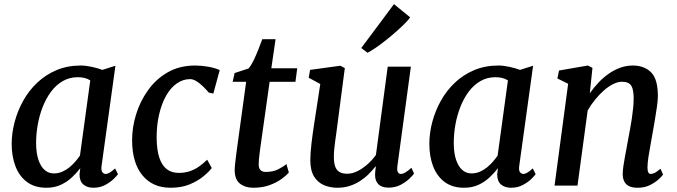

<svg xmlns="http://www.w3.org/2000/svg" viewBox="-20 -874 3188 904"><path d="M458.5 -95Q455 -72 461.8 -63.5Q468.5 -55 477.5 -55Q486 -55 496.5 -61.2Q507 -67.5 522 -81L535.5 -54Q531 -47 515.2 -31.5Q499.5 -16 475 -3Q450.5 10 420 10Q390.5 10 372.5 -5.2Q354.5 -20.5 354.5 -53.5L358 -82Q341 -60 318.5 -38.8Q296 -17.5 266.2 -3.8Q236.5 10 198.5 10Q143.5 10 107 -17.2Q70.5 -44.5 52.8 -91.2Q35 -138 35 -196Q35 -247 48.8 -299.2Q62.5 -351.5 89 -399.2Q115.5 -447 155 -484.5Q194.5 -522 246 -543.8Q297.5 -565.5 360 -565.5Q384 -565.5 412.5 -559.2Q441 -553 462 -545L523.5 -564.5ZM405 -495.5Q392.5 -503.5 377.8 -507Q363 -510.5 346.5 -510.5Q307 -510.5 275.5 -492.2Q244 -474 220.5 -442.5Q197 -411 181.2 -371Q165.5 -331 157.8 -287.2Q150 -243.5 150 -201Q150 -154 160.8 -122Q171.5 -90 190 -73.8Q208.5 -57.5 233.5 -57.5Q254 -57.5 272.2 -65.2Q290.5 -73 306 -85.5Q321.5 -98 334.2 -112.8Q347 -127.5 356.5 -141.5Z M783 10Q699 10 650.8 -48.2Q602.5 -106.5 602 -212.5Q601.5 -272 620.2 -333.8Q639 -395.5 676.2 -448.2Q713.5 -501 769.2 -533.2Q825 -565.5 899 -565.5Q927 -565.5 959.5 -560Q992 -554.5 1014.5 -544L984.5 -433.5L963 -438Q951 -452.5 935.8 -467.2Q920.5 -482 904.8 -491.8Q889 -501.5 875 -501.5Q841.5 -501.5 812.5 -481.2Q783.5 -461 762.2 -423.5Q741 -386 729 -334.5Q717 -283 717.5 -221Q718.5 -166 730.5 -130.5Q742.5 -95 765.2 -77.5Q788 -60 821 -60Q851.5 -60 874.8 -68.2Q898 -76.5 917.5 -90.2Q937 -104 955.5 -122L977 -83Q964 -65.5 937.8 -43.8Q911.5 -22 873 -6Q834.5 10 783 10Z M1205.5 -177.5Q1203.5 -160.5 1201.8 -147.5Q1200 -134.5 1199 -123.2Q1198 -112 1198 -99.5Q1198 -82.5 1206.2 -73.5Q1214.5 -64.5 1231 -64.5Q1264.5 -64.5 1288.5 -76.2Q1312.5 -88 1328.5 -101.5L1340 -62Q1328 -47.5 1304.8 -30.8Q1281.5 -14 1248.5 -2Q1215.5 10 1172 10Q1135 10 1110 -9.2Q1085 -28.5 1085 -74Q1085 -79 1085.5 -85.8Q1086 -92.5 1087 -102.8Q1088 -113 1089.8 -127Q1091.5 -141 1094 -161L1139 -489H1075.5L1084.5 -530L1150 -551.5Q1161 -563 1173 -587.5Q1185 -612 1196 -639.8Q1207 -667.5 1215 -689.5H1277.5L1257.5 -552.5H1379.5L1371 -489H1249.5Z M1568.5 10Q1535 10 1506 -2Q1477 -14 1459.2 -42Q1441.5 -70 1441 -118.5Q1441 -135.5 1442.5 -156.5Q1444 -177.5 1446.8 -201Q1449.5 -224.5 1452.8 -248Q1456 -271.5 1459.5 -293L1488 -478.5L1433.5 -508L1440 -545L1582.5 -564.5L1603.5 -553.5L1569 -289.5Q1566.5 -268.5 1563.5 -247.5Q1560.5 -226.5 1557.8 -206.8Q1555 -187 1553.5 -169Q1552 -151 1552 -135.5Q1552 -104.5 1559.2 -87.2Q1566.5 -70 1580.5 -63Q1594.5 -56 1614.5 -56Q1639.5 -56 1664.8 -69Q1690 -82 1712.2 -102.2Q1734.5 -122.5 1750 -144.5L1805.5 -560H1914.5L1851 -91.5Q1848.5 -72.5 1853.2 -63.8Q1858 -55 1867 -55Q1876.5 -55 1887.8 -61.5Q1899 -68 1917 -84L1929.5 -57Q1925 -49.5 1908.5 -33.5Q1892 -17.5 1866.8 -4Q1841.5 9.5 1809.5 9.5Q1777 9.5 1761.2 -7Q1745.5 -23.5 1746 -51Q1746 -53 1746.2 -57.5Q1746.5 -62 1747 -67.5Q1747.5 -73 1748.2 -78.8Q1749 -84.5 1749.5 -89.5L1748 -90.5Q1733.5 -72 1715.5 -54Q1697.5 -36 1675 -21.5Q1652.5 -7 1626 1.5Q1599.5 10 1568.5 10ZM1681 -648 1835 -854.5 1911 -792.5Q1905 -782.5 1888.2 -765.5Q1871.5 -748.5 1848.5 -728Q1825.5 -707.5 1800.2 -687.2Q1775 -667 1751.5 -650.8Q1728 -634.5 1710.5 -625.5Z M2425 -95Q2421.5 -72 2428.2 -63.5Q2435 -55 2444 -55Q2452.5 -55 2463 -61.2Q2473.5 -67.5 2488.5 -81L2502 -54Q2497.5 -47 2481.8 -31.5Q2466 -16 2441.5 -3Q2417 10 2386.5 10Q2357 10 2339 -5.2Q2321 -20.5 2321 -53.5L2324.5 -82Q2307.5 -60 2285 -38.8Q2262.5 -17.5 2232.8 -3.8Q2203 10 2165 10Q2110 10 2073.5 -17.2Q2037 -44.5 2019.2 -91.2Q2001.5 -138 2001.5 -196Q2001.5 -247 2015.2 -299.2Q2029 -351.5 2055.5 -399.2Q2082 -447 2121.5 -484.5Q2161 -522 2212.5 -543.8Q2264 -565.5 2326.5 -565.5Q2350.5 -565.5 2379 -559.2Q2407.5 -553 2428.5 -545L2490 -564.5ZM2371.5 -495.5Q2359 -503.5 2344.2 -507Q2329.5 -510.5 2313 -510.5Q2273.5 -510.5 2242 -492.2Q2210.5 -474 2187 -442.5Q2163.5 -411 2147.8 -371Q2132 -331 2124.2 -287.2Q2116.5 -243.5 2116.5 -201Q2116.5 -154 2127.2 -122Q2138 -90 2156.5 -73.8Q2175 -57.5 2200 -57.5Q2220.5 -57.5 2238.8 -65.2Q2257 -73 2272.5 -85.5Q2288 -98 2300.8 -112.8Q2313.5 -127.5 2323 -141.5Z M2757 -435Q2776 -462 2798.5 -485.8Q2821 -509.5 2847 -527.5Q2873 -545.5 2901.2 -555.5Q2929.5 -565.5 2959.5 -565.5Q3013 -565.5 3045.2 -533.8Q3077.5 -502 3077.5 -422Q3077.5 -401.5 3073 -370.8Q3068.5 -340 3063 -306.8Q3057.5 -273.5 3052.5 -246.5Q3048 -221 3042.8 -192.2Q3037.5 -163.5 3033.2 -135.8Q3029 -108 3028.5 -86.5Q3028.5 -69.5 3032.5 -62.2Q3036.5 -55 3043 -55Q3052.5 -55 3063.5 -60.5Q3074.5 -66 3089.5 -79.5L3102 -52.5Q3098 -45.5 3082 -30.5Q3066 -15.5 3040.8 -2.8Q3015.5 10 2982 10Q2955.5 10 2940 1.5Q2924.5 -7 2918 -22.2Q2911.5 -37.5 2912 -57.5Q2912.5 -72 2915 -91.2Q2917.5 -110.5 2921.8 -132.5Q2926 -154.5 2930.2 -177Q2934.5 -199.5 2938 -220.5Q2942 -241.5 2946.5 -265.8Q2951 -290 2954.8 -315.2Q2958.5 -340.5 2961 -365Q2963.5 -389.5 2963.5 -411.5Q2963 -442 2957.5 -458.8Q2952 -475.5 2940 -482.2Q2928 -489 2908 -489Q2889 -489 2867.2 -478.2Q2845.5 -467.5 2824 -448.8Q2802.5 -430 2782.5 -405.5Q2762.5 -381 2747 -354L2699 0H2591L2655 -479.5L2604.5 -504.5L2612 -542L2748 -565.5L2769.5 -554.5Z"/></svg>

Font: Merriweather 24pt Medium
Style: Italic
Weight: 500
Italic angle: -7.8°
Version: Version 2.101